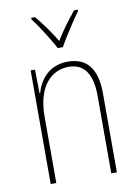

<svg xmlns="http://www.w3.org/2000/svg" viewBox="-86 -820 630 877"><g transform="rotate(-10 229.0 -381.5)"><path d="M217 -606H240C266 -651 306 -714 337 -756V-763H320C285 -720 255 -680 229 -637C203 -680 168 -729 139 -763H121V-756C148 -722 191 -653 217 -606ZM250 -537C161 -537 118 -475 101 -416H99L97 -527H77V0H103V-308C103 -445 167 -513 250 -513C317 -513 358 -468 358 -359V0H384V-366C384 -485 336 -537 250 -537Z"/></g></svg>

Font: Noto Sans Sinhala Condensed Thin
Style: Regular
Weight: 100
Width: 3
Designer: Jelle Bosma - Monotype Design Team
Foundry: Monotype Imaging Inc.
Version: Version 2.006